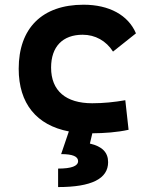

<svg xmlns="http://www.w3.org/2000/svg" viewBox="-20 -547 626 802"><path d="M222.7 234.4C362.3 234.4 431.6 199.7 431.6 130.4C431.6 89.4 406.7 64.5 355.5 52.7L365.7 9.8C415.5 9.3 468.3 5.9 517.1 -4.9L503.4 -128.4C459 -120.6 412.1 -115.7 365.2 -115.7C255.4 -115.7 193.4 -167.5 193.4 -264.6C193.4 -352.5 242.2 -401.9 325.2 -401.9C377.9 -401.9 423.3 -376.5 452.1 -331.5L547.9 -407.7C515.6 -483.9 436 -527.3 329.1 -527.3C155.3 -527.3 58.1 -428.7 58.1 -259.8C58.1 -114.3 132.8 -23.9 267.6 2L235.4 96.7C283.2 96.7 306.2 106.4 306.2 126C306.2 146.5 278.8 157.2 222.7 157.2Z"/></svg>

Font: CaskaydiaCove Nerd Font
Style: Bold
Weight: 700
Designer: Aaron Bell
Foundry: Saja Typeworks
Version: Version 2111.1;Nerd Fonts 2.3.0